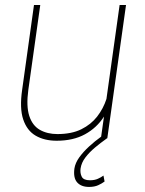

<svg xmlns="http://www.w3.org/2000/svg" viewBox="-20 -548 573 761"><path d="M390.1 147.9 394.5 171.4Q384.3 179.2 369.4 186Q354.5 192.9 333 192.9Q301.8 192.9 285.9 175Q270 157.2 274.9 120.1Q278.3 97.7 294.4 75.4Q310.5 53.2 333.5 32.2Q356.4 11.2 380.9 -6.3L392.1 -85.9Q363.8 -41.5 317.1 -15.9Q270.5 9.8 204.6 9.8Q155.8 9.8 121.3 -10.3Q86.9 -30.3 72 -74.7Q57.1 -119.1 67.9 -192.9L114.7 -528.3H139.6L92.3 -191.9Q83.5 -127.4 95.9 -88.9Q108.4 -50.3 137.9 -33.4Q167.5 -16.6 207.5 -16.6Q263.7 -16.6 302.2 -35.6Q340.8 -54.7 365.2 -86.2Q389.6 -117.7 401.9 -155.8L454.1 -528.3H479.5L405.3 0H404.3Q378.9 18.1 356.4 36.9Q334 55.7 318.4 76.2Q302.7 96.7 299.3 120.1Q296.9 138.2 304 152.3Q311 166.5 336.4 166.5Q355 166.5 367.9 160.6Q380.9 154.8 390.1 147.9Z"/></svg>

Font: Robert Sans Thin
Style: Italic
Weight: 100
Italic angle: -8°
Designer: Christian Robertson (extended by Adam Twardoch)
Foundry: Google
Version: Version 12.135;April 2, 2019;FontCreator 11.5.0.2425 64-bit;